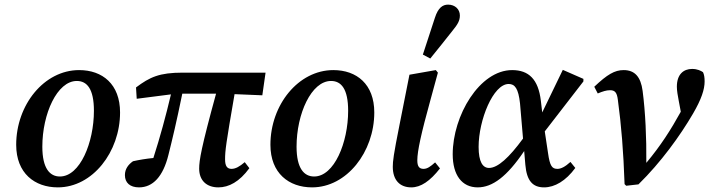

<svg xmlns="http://www.w3.org/2000/svg" viewBox="-20 -796 3066 830"><path d="M230 14C380 14 499 -139 499 -310C499 -432 423 -493 322 -493C171 -493 50 -343 50 -170C50 -47 130 14 230 14ZM239 -33C196 -33 163 -67 163 -162C163 -304 227 -446 312 -446C356 -446 386 -412 386 -317C386 -180 326 -33 239 -33Z M571 -369 719 -388C697 -295 672 -203 643 -113C612 -110 582 -105 555 -99C535 -85 520 -66 520 -39C520 -6 542 14 581 14C641 14 685 -33 708 -126C726 -198 742 -264 768 -391H914C850 -158 841 -103 841 -67C841 -16 873 14 924 14C969 14 1015 -10 1058 -69L1038 -95C1016 -76 998 -66 981 -66C962 -66 953 -78 953 -107C953 -145 957 -175 994 -389L1114 -384L1128 -482H770C669 -482 628 -463 568 -418Z M1329 14C1479 14 1598 -139 1598 -310C1598 -432 1522 -493 1421 -493C1270 -493 1149 -343 1149 -170C1149 -47 1229 14 1329 14ZM1338 -33C1295 -33 1262 -67 1262 -162C1262 -304 1326 -446 1411 -446C1455 -446 1485 -412 1485 -317C1485 -180 1425 -33 1338 -33Z M1758 14C1799 14 1839 -13 1882 -68L1861 -94C1841 -76 1827 -66 1811 -66C1792 -66 1784 -77 1784 -103C1784 -143 1801 -220 1840 -361L1873 -482L1864 -493L1750 -473L1707 -256C1681 -126 1678 -99 1678 -75C1678 -18 1708 14 1758 14ZM1808 -560 1840 -543C1873 -583 1904 -623 1936 -663C1958 -690 1968 -706 1968 -729C1968 -756 1947 -776 1917 -776C1894 -776 1874 -763 1860 -719C1843 -668 1825 -613 1808 -560Z M2049 -161C2049 -277 2112 -433 2179 -433C2206 -433 2221 -413 2228 -349L2241 -197C2181 -115 2132 -70 2094 -70C2067 -70 2049 -96 2049 -161ZM2045 14C2109 14 2172 -33 2246 -143L2251 -84C2257 -14 2283 14 2332 14C2378 14 2426 -14 2467 -70L2446 -96C2423 -75 2405 -66 2390 -66C2367 -66 2357 -77 2349 -135L2335 -228L2502 -444V-455L2413 -494L2324 -310L2318 -361C2307 -453 2266 -493 2194 -493C2053 -493 1937 -296 1937 -129C1937 -39 1977 14 2045 14Z M2680 0 2687 7 2740 1C2837 -94 2920 -209 2976 -305C3012 -367 3026 -409 3026 -444C3026 -461 3024 -474 3019 -484C3010 -490 2995 -498 2972 -498C2935 -498 2906 -475 2906 -421C2906 -404 2910 -382 2914 -361L2923 -313C2880 -235 2836 -166 2774 -92C2775 -201 2770 -311 2758 -403C2750 -464 2724 -493 2676 -493C2637 -493 2605 -474 2549 -421L2564 -392C2586 -401 2601 -406 2617 -406C2637 -406 2647 -398 2651 -364C2666 -254 2675 -142 2680 0Z"/></svg>

Font: Source Serif Pro Semibold
Style: Italic
Weight: 600
Italic angle: -12°
Designer: Frank Grießhammer
Foundry: Adobe Systems Incorporated
Version: Version 3.001;hotconv 1.0.111;makeotfexe 2.5.65597